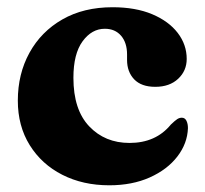

<svg xmlns="http://www.w3.org/2000/svg" viewBox="-20 -512 582 544"><path d="M509 -345Q509 -311.5 484.8 -288.8Q460.5 -266 420 -266Q380.5 -266 360.2 -287.2Q340 -308.5 340 -342V-357.5Q340 -391 323 -410.8Q306 -430.5 277 -430.5Q240 -430.5 214 -395Q188 -359.5 188 -291.5Q188 -201 232.8 -154Q277.5 -107 347 -107Q421.5 -107 464 -159Q476 -170.5 482.2 -174.5Q488.5 -178.5 495 -178.5Q504 -178.5 508.2 -170Q512.5 -161.5 512.5 -149Q511 -105.5 482.5 -68.5Q454 -31.5 404.2 -9.2Q354.5 13 289.5 13Q215 13 156.5 -16.8Q98 -46.5 64.2 -100.8Q30.5 -155 30.5 -227Q30.5 -302.5 63.5 -362.5Q96.5 -422.5 156.8 -457Q217 -491.5 299 -491.5Q364 -491.5 411 -471.8Q458 -452 483.5 -418.8Q509 -385.5 509 -345Z"/></svg>

Font: Fraunces 9pt
Style: Bold
Weight: 700
Version: Version 1.000;[b76b70a41]